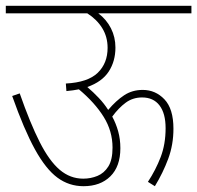

<svg xmlns="http://www.w3.org/2000/svg" viewBox="-20 -642 680 662"><path d="M0 -622H640V-596H319Q347 -575 362.5 -544.5Q378 -514 378 -478Q378 -431 355 -395.5Q332 -360 281 -342Q302 -324 320.5 -304.5Q339 -285 353 -263Q380 -295 408 -313.5Q436 -332 472 -332Q516 -332 547 -299.5Q578 -267 578 -198Q578 -143 560 -94.5Q542 -46 514 0L490 -15Q517 -56 534 -100.5Q551 -145 551 -200Q551 -251 530 -278.5Q509 -306 470 -306Q438 -306 413.5 -288Q389 -270 367 -240Q380 -216 387.5 -189Q395 -162 395 -131Q395 -68 360.5 -34Q326 0 268 0Q218 0 178 -29.5Q138 -59 100.5 -127Q63 -195 22 -311L48 -320Q84 -217 117 -152Q150 -87 186 -56.5Q222 -26 267 -26Q293 -26 316 -35.5Q339 -45 353.5 -68Q368 -91 368 -133Q368 -190 337.5 -239Q307 -288 252 -334Q232 -330 209 -328L207 -354Q283 -358 317 -391Q351 -424 351 -477Q351 -515 332.5 -545Q314 -575 281 -596H0Z"/></svg>

Font: Noto Sans SemiCondensed Thin
Style: Regular
Weight: 100
Width: 4
Designer: Monotype Design Team
Foundry: Monotype Imaging Inc.
Version: Version 2.013; ttfautohint (v1.8.4.7-5d5b)